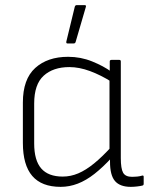

<svg xmlns="http://www.w3.org/2000/svg" viewBox="-20 -715 584 747"><path d="M216 12Q142 12 105.5 -30.5Q69 -73 69 -159V-316Q69 -407 117 -450.5Q165 -494 245 -494Q294 -494 338.5 -476Q383 -458 413 -436L415 -396Q372 -423 330 -438.5Q288 -454 250 -454Q187 -454 150 -420.5Q113 -387 113 -312V-157Q113 -91 140.5 -59.5Q168 -28 224 -28Q255 -28 284.5 -40.5Q314 -53 346.5 -79.5Q379 -106 416 -147V-103Q380 -64 347.5 -38.5Q315 -13 282.5 -0.5Q250 12 216 12ZM489 12Q447 12 427.5 -10.5Q408 -33 408 -86V-109L406 -125V-409L407 -427V-476Q407 -482 414 -482H444Q450 -482 450 -476V-100Q450 -59 459 -43Q468 -27 494 -27Q503 -27 513.5 -28Q524 -29 534 -32Q539 -33 539 -27V1Q539 3 538 4.5Q537 6 534 7Q526 9 513 10.5Q500 12 489 12ZM242 -546Q237 -546 238 -553L271 -689Q273 -695 278 -695H310Q316 -695 314 -688L274 -551Q272 -546 267 -546Z"/></svg>

Font: Sofia Sans ExtraLight
Style: Regular
Weight: 250
Version: Version 4.100-B